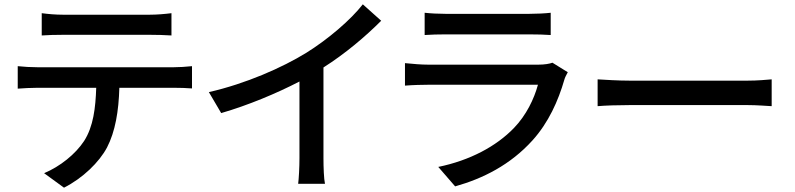

<svg xmlns="http://www.w3.org/2000/svg" viewBox="-20 -813 3679 888"><path d="M62 -403C90 -405 123 -407 153 -407H425C422 -315 412 -228 369 -161C329 -100 258 -43 184 -12L276 55C363 11 439 -63 475 -131C513 -204 529 -299 532 -407H784C810 -407 845 -406 868 -404V-507C843 -504 805 -502 784 -502H153C122 -502 91 -504 62 -507ZM173 -649C200 -651 237 -652 271 -652H674C705 -652 742 -651 773 -649V-752C742 -748 704 -745 674 -745H270C237 -745 203 -748 173 -752Z M946 -387 1003 -290C1127 -326 1259 -381 1365 -436V-81C1365 -40 1362 15 1359 37H1483C1478 15 1476 -40 1476 -81V-501C1577 -565 1670 -644 1743 -717L1658 -793C1602 -721 1498 -632 1397 -569C1285 -500 1117 -426 946 -387Z M1853 -417C1891 -420 1935 -421 1959 -421H2468C2450 -355 2414 -280 2357 -221C2275 -136 2153 -71 2007 -41L2085 49C2213 13 2340 -50 2443 -164C2517 -246 2562 -347 2590 -444C2592 -453 2600 -468 2606 -479L2535 -523C2522 -518 2498 -514 2471 -514H1959C1930 -514 1892 -517 1853 -521ZM1944 -651C1972 -653 2008 -654 2040 -654H2428C2462 -654 2502 -653 2527 -651V-754C2502 -751 2461 -749 2429 -749H2040C2007 -749 1970 -751 1944 -754Z M2744 -322C2778 -325 2838 -327 2893 -327H3437C3481 -327 3527 -323 3549 -322V-446C3524 -444 3485 -440 3437 -440H2893C2839 -440 2777 -444 2744 -446Z"/></svg>

Font: GenEiGothic-pro-SemiBold
Style: Regular
Weight: 500
Designer: Ryoko NISHIZUKA (kana & ideographs); Paul D. Hunt (Latin, Greek & Cyrillic); Wenlong ZHANG (bopomofo); Sandoll Communica
Foundry: Adobe Systems Incorporated; o_tamon
Version: Version 1.000.140830